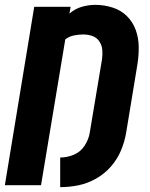

<svg xmlns="http://www.w3.org/2000/svg" viewBox="-20 -763 616 791"><path d="M228 8Q265 8 302.5 0.5Q340 -7 375.5 -27Q411 -47 437.5 -77.5Q464 -108 479 -144.5Q494 -181 500 -218L546 -497Q552 -534 551.5 -570.5Q551 -607 539 -640Q527 -673 502.5 -697Q478 -721 443.5 -732Q409 -743 373 -743Q345 -743 317 -735Q289 -727 266 -707L271 -735H121L0 0H149L249 -601Q265 -613 284.5 -617Q304 -621 323 -621Q343 -621 361 -614.5Q379 -608 389.5 -592Q400 -576 401.5 -556.5Q403 -537 400 -517L350 -218Q346 -190 329 -163.5Q312 -137 284 -125.5Q256 -114 228 -114Z"/></svg>

Font: Iosevka Sparkle Heavy Oblique
Style: Regular
Weight: 900
Italic angle: -9°
Designer: Belleve Invis
Foundry: Belleve Invis
Version: Version 4.5.0; ttfautohint (v1.8.3)